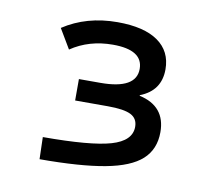

<svg xmlns="http://www.w3.org/2000/svg" viewBox="-60 -838 701 618"><g transform="rotate(10 290.0 -529.0)"><path d="M106 -290 104 -362Q260 -362 325.5 -381Q391 -400 391 -446Q391 -473 368.5 -484.5Q346 -496 293 -496H186V-566H256Q373 -566 373 -632Q373 -694 275 -694Q197 -694 138 -654L100 -718Q176 -768 277 -768Q364 -768 409.5 -736Q455 -704 455 -645Q455 -575 388 -549V-547Q474 -528 474 -443Q474 -387 437 -353.5Q400 -320 319.5 -305Q239 -290 106 -290Z"/></g></svg>

Font: Sometype Mono Medium
Style: Regular
Weight: 500
Monospace: yes
Designer: Ryoichi Tsunekawa
Foundry: Dharma Type
Version: Version 1.000; ttfautohint (v1.8.3)